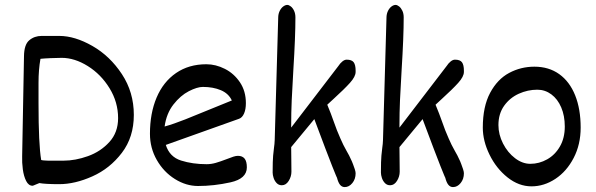

<svg xmlns="http://www.w3.org/2000/svg" viewBox="-20 -740 2402 774"><path d="M147.9 -595.2H218.8Q281.7 -595.2 352.5 -554.7Q423.3 -514.2 471.4 -441.2Q519.5 -368.2 519.5 -276.9Q519.5 -187 471.2 -123.8Q422.9 -60.5 352.5 -29.1Q282.2 2.4 218.8 2.4Q162.1 2.4 138.7 -2Q133.3 0 123 4.4Q113.3 8.8 111.3 8.8Q95.2 8.8 85.4 -10.5Q75.7 -29.8 72 -57.4Q68.4 -85 69.3 -109.9L76.7 -512.7Q77.1 -560.1 97.9 -577.6Q118.7 -595.2 147.9 -595.2ZM456.1 -263.7Q456.1 -328.1 421.6 -384.3Q387.2 -440.4 334 -473.6Q280.8 -506.8 228.5 -506.8Q210.9 -506.8 183.8 -505.6Q156.7 -504.4 143.1 -502.9Q135.3 -459 135.3 -406.7V-322.8Q135.3 -158.7 146 -95.2Q147.5 -94.2 155.8 -93.3Q164.1 -92.3 174.3 -92.3H235.8Q283.7 -92.3 334.7 -110.6Q385.7 -128.9 420.9 -167.5Q456.1 -206.1 456.1 -263.7Z M975.1 -65.4Q975.1 -19.5 908.9 -4.9Q842.8 9.8 778.3 9.8Q730 9.8 685.1 -18.3Q640.1 -46.4 612.3 -94.7Q584.5 -143.1 584.5 -200.7Q584.5 -283.2 611.3 -346.7Q638.2 -410.2 689.7 -445.6Q741.2 -481 812 -481Q849.6 -481 886.5 -462.4Q923.3 -443.8 947.3 -408.2Q971.2 -372.6 971.2 -324.2Q971.2 -299.3 963.9 -282.5Q956.5 -265.6 943.8 -261.2L648.4 -155.8Q663.6 -107.4 710 -92.8Q756.3 -78.1 813 -78.1Q831.5 -78.1 850.1 -83.5Q868.7 -88.9 894 -98.6Q910.2 -105 920.7 -108.4Q931.2 -111.8 939 -111.8Q957 -111.8 966.1 -100.6Q975.1 -89.4 975.1 -65.4ZM847.2 -307.6Q896.5 -328.1 914.6 -335Q901.4 -363.3 870.1 -376.5Q838.9 -389.6 797.9 -389.6Q774.9 -389.6 741.2 -372.3Q707.5 -355 679.2 -318.8Q650.9 -282.7 643.6 -230Q680.2 -240.2 727.1 -258.8Q773.9 -277.3 847.2 -307.6Z M1101.6 -671.4Q1102.1 -685.1 1107.7 -696.3Q1113.3 -707.5 1121.8 -713.9Q1130.4 -720.2 1138.2 -720.2Q1144.5 -720.2 1152.3 -714.1Q1160.2 -708 1165.5 -696.5Q1170.9 -685.1 1170.9 -669.9Q1170.9 -591.8 1162.6 -459Q1158.2 -387.2 1156 -336.4Q1153.8 -285.6 1153.8 -232.4V-225.6L1343.8 -473.6Q1351.1 -484.9 1360.1 -492.2Q1369.1 -499.5 1377.4 -499.5Q1397.9 -499.5 1405.8 -489Q1413.6 -478.5 1413.6 -455.1V-450.2Q1413.6 -431.2 1390.6 -405.8Q1367.7 -380.4 1324.7 -341.3L1299.3 -317.9Q1306.2 -302.2 1313.5 -282.5Q1320.8 -262.7 1323.2 -255.9Q1338.9 -210.9 1352.1 -182.1Q1363.8 -154.8 1376.5 -132.8Q1387.2 -115.2 1398.4 -89.8Q1399.4 -87.4 1403.1 -78.1Q1406.7 -68.8 1410.2 -58.1Q1413.6 -47.4 1413.6 -41.5Q1413.6 -18.1 1400.4 -2Q1387.2 14.2 1369.6 14.2Q1358.4 14.2 1350.8 4.9Q1343.3 -4.4 1338.4 -23.9Q1338.4 -22 1319.1 -70.3Q1299.8 -118.7 1247.1 -259.8L1153.8 -147Q1153.8 -116.7 1154.3 -100.1L1154.8 -47.9Q1154.8 -28.3 1143.8 -10.7Q1132.8 6.8 1116.2 6.8Q1103.5 6.8 1095.2 -2Q1086.9 -10.7 1083 -22.7Q1079.1 -34.7 1079.1 -44.4L1079.6 -85.4Q1080.1 -110.8 1084.5 -144Q1086.9 -159.7 1087.4 -175.3Z M1538.1 -671.4Q1538.6 -685.1 1544.2 -696.3Q1549.8 -707.5 1558.3 -713.9Q1566.9 -720.2 1574.7 -720.2Q1581.1 -720.2 1588.9 -714.1Q1596.7 -708 1602.1 -696.5Q1607.4 -685.1 1607.4 -669.9Q1607.4 -591.8 1599.1 -459Q1594.7 -387.2 1592.5 -336.4Q1590.3 -285.6 1590.3 -232.4V-225.6L1780.3 -473.6Q1787.6 -484.9 1796.6 -492.2Q1805.7 -499.5 1814 -499.5Q1834.5 -499.5 1842.3 -489Q1850.1 -478.5 1850.1 -455.1V-450.2Q1850.1 -431.2 1827.1 -405.8Q1804.2 -380.4 1761.2 -341.3L1735.8 -317.9Q1742.7 -302.2 1750 -282.5Q1757.3 -262.7 1759.8 -255.9Q1775.4 -210.9 1788.6 -182.1Q1800.3 -154.8 1813 -132.8Q1823.7 -115.2 1835 -89.8Q1835.9 -87.4 1839.6 -78.1Q1843.3 -68.8 1846.7 -58.1Q1850.1 -47.4 1850.1 -41.5Q1850.1 -18.1 1836.9 -2Q1823.7 14.2 1806.2 14.2Q1794.9 14.2 1787.4 4.9Q1779.8 -4.4 1774.9 -23.9Q1774.9 -22 1755.6 -70.3Q1736.3 -118.7 1683.6 -259.8L1590.3 -147Q1590.3 -116.7 1590.8 -100.1L1591.3 -47.9Q1591.3 -28.3 1580.3 -10.7Q1569.3 6.8 1552.7 6.8Q1540 6.8 1531.7 -2Q1523.4 -10.7 1519.5 -22.7Q1515.6 -34.7 1515.6 -44.4L1516.1 -85.4Q1516.6 -110.8 1521 -144Q1523.4 -159.7 1523.9 -175.3Z M1926.3 -225.6Q1926.3 -310.5 1955.8 -365.7Q1985.4 -420.9 2032.5 -446Q2079.6 -471.2 2134.3 -471.2Q2192.4 -471.2 2234.4 -441.2Q2276.4 -411.1 2298.6 -355.7Q2320.8 -300.3 2320.8 -225.6Q2320.8 -157.7 2292.7 -103.5Q2264.6 -49.3 2219 -19Q2173.3 11.2 2122.6 11.2Q2071.3 11.2 2025.9 -24.9Q1980.5 -61 1953.4 -116.5Q1926.3 -171.9 1926.3 -225.6ZM2146 -378.4Q2107.4 -378.4 2071.3 -362.1Q2035.2 -345.7 2012.2 -313.5Q1989.3 -281.2 1989.3 -235.8Q1989.3 -197.8 2007.8 -161.4Q2026.4 -125 2056.2 -102.3Q2085.9 -79.6 2117.7 -79.6Q2153.8 -79.6 2185.8 -97.7Q2217.8 -115.7 2237.3 -149.7Q2256.8 -183.6 2256.8 -230Q2256.8 -273.4 2242.4 -307.1Q2228 -340.8 2202.6 -359.6Q2177.2 -378.4 2146 -378.4Z"/></svg>

Font: Dekko
Style: Regular
Weight: 400
Designer: Multiple
Foundry: Sorkin Type
Version: Version 2.001